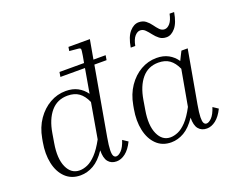

<svg xmlns="http://www.w3.org/2000/svg" viewBox="-119 -941 1398 1153"><g transform="rotate(-20 580.0 -365.0)"><path d="M448 5Q414 5 395 -18Q376 -41 377 -91Q340 -36 299.5 -13Q259 10 216 10Q158 10 120.5 -26Q83 -62 70 -122.5Q57 -183 70 -256L74 -278Q86 -345 120 -394Q154 -443 201.5 -470Q249 -497 303 -497Q347 -497 379 -480Q411 -463 433 -432L460 -587H303L308 -617H465L473 -661Q479 -696 477 -702.5Q475 -709 460 -710L406 -715L410 -740H547L525 -617H603L598 -587H520L443 -150Q434 -99 433.5 -72Q433 -45 439 -34.5Q445 -24 456 -24Q471 -24 489.5 -43Q508 -62 522 -105L555 -83Q533 -38 505 -16.5Q477 5 448 5ZM132 -226Q116 -132 141.5 -76Q167 -20 221 -20Q245 -20 271.5 -31.5Q298 -43 326.5 -73Q355 -103 385 -158L424 -383Q405 -426 376.5 -446.5Q348 -467 304 -467Q238 -467 197 -419Q156 -371 142 -286Z M1025 5Q991 5 972 -18Q953 -41 954 -90Q918 -36 878 -13Q838 10 796 10Q739 10 702 -26Q665 -62 652 -122.5Q639 -183 652 -256L656 -278Q668 -345 701.5 -394Q735 -443 782 -470Q829 -497 883 -497Q927 -497 959 -479.5Q991 -462 1012 -431Q1019 -445 1026 -459.5Q1033 -474 1040 -487H1080L1020 -150Q1011 -99 1010.5 -72Q1010 -45 1016 -34.5Q1022 -24 1033 -24Q1048 -24 1066.5 -43Q1085 -62 1099 -105L1132 -83Q1110 -38 1082 -16.5Q1054 5 1025 5ZM714 -226Q698 -132 723.5 -76Q749 -20 801 -20Q824 -20 850 -31Q876 -42 904 -71.5Q932 -101 961 -156L1002 -385Q983 -427 955 -447Q927 -467 884 -467Q819 -467 778.5 -419Q738 -371 724 -286ZM985 -593Q958 -593 940 -607Q922 -621 908 -639.5Q894 -658 880 -672Q866 -686 848 -686Q830 -686 813.5 -667.5Q797 -649 789 -608H760Q771 -674 798 -704.5Q825 -735 856 -735Q883 -735 901 -721Q919 -707 932 -688.5Q945 -670 958.5 -656Q972 -642 990 -642Q1008 -642 1024.5 -661Q1041 -680 1049 -720H1078Q1067 -654 1041 -623.5Q1015 -593 985 -593Z"/></g></svg>

Font: Inria Serif Light
Style: Italic
Weight: 300
Italic angle: -10°
Designer: Black Foundry Team
Foundry: Black Foundry
Version: Version 1.000; ttfautohint (v1.8.3)